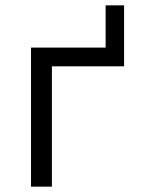

<svg xmlns="http://www.w3.org/2000/svg" viewBox="-20 -698 540 718"><path d="M96 0V-520H375V-678H444V-450H174V0Z"/></svg>

Font: Iosevka srxl
Style: Regular
Weight: 400
Monospace: yes
Designer: Belleve Invis
Foundry: Belleve Invis
Version: Version 33.0.1; ttfautohint (v1.8.3)